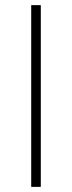

<svg xmlns="http://www.w3.org/2000/svg" viewBox="-20 -731 282 751"><path d="M139.6 -710.9V0H102.1V-710.9Z"/></svg>

Font: Roboto Condensed ExtraLight
Style: Regular
Weight: 250
Designer: Christian Robertson
Foundry: Google
Version: Version 3.008; 2023